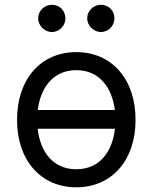

<svg xmlns="http://www.w3.org/2000/svg" viewBox="-20 -770 637 801"><path d="M298.3 11.4C446 11.4 545.5 -100.9 545.5 -269.9C545.5 -440.3 446 -552.6 298.3 -552.6C150.6 -552.6 51.1 -440.3 51.1 -269.9C51.1 -100.9 150.6 11.4 298.3 11.4ZM298.3 -63.9C198.9 -63.9 147.4 -139.6 137.1 -233H459.5C449.2 -139.6 397.7 -63.9 298.3 -63.9ZM137.4 -311.1C149.1 -402.7 200.3 -477.3 298.3 -477.3C396.3 -477.3 447.4 -402.7 459.2 -311.1ZM196 -636.4C228.7 -636.4 252.8 -663.4 252.8 -693.2C252.8 -725.9 228.7 -750 196 -750C166.2 -750 139.2 -725.9 139.2 -693.2C139.2 -663.4 166.2 -636.4 196 -636.4ZM400.6 -636.4C433.2 -636.4 457.4 -663.4 457.4 -693.2C457.4 -725.9 433.2 -750 400.6 -750C370.7 -750 343.8 -725.9 343.8 -693.2C343.8 -663.4 370.7 -636.4 400.6 -636.4Z"/></svg>

Font: Karasuma Gothic
Style: Regular
Weight: 400
Designer: Rasmus Andersson, Ryoko Nishizuka
Foundry: Genbu
Version: Version 1.00